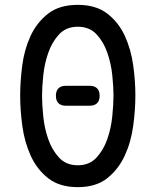

<svg xmlns="http://www.w3.org/2000/svg" viewBox="-20 -760 640 790"><path d="M300 -80Q348 -80 377 -111.5Q406 -143 421.5 -187.5Q437 -232 442 -281.5Q447 -331 447 -367Q447 -402 442 -450.5Q437 -499 421.5 -543.5Q406 -588 377 -619Q348 -650 300 -650Q252 -650 223 -618.5Q194 -587 178.5 -542.5Q163 -498 158 -449.5Q153 -401 153 -366Q153 -330 158 -281Q163 -232 178.5 -187.5Q194 -143 223 -111.5Q252 -80 300 -80ZM300 10Q225 10 178.5 -26.5Q132 -63 106.5 -119Q81 -175 72 -241Q63 -307 63 -367Q63 -425 71.5 -490.5Q80 -556 105.5 -611.5Q131 -667 177.5 -703.5Q224 -740 300 -740Q375 -740 421.5 -704Q468 -668 493.5 -612.5Q519 -557 528 -492Q537 -427 537 -368Q537 -308 528 -241.5Q519 -175 493 -119Q467 -63 421 -26.5Q375 10 300 10ZM349 -325H251Q231 -325 220.5 -335.5Q210 -346 210 -366Q210 -386 220.5 -396.5Q231 -407 251 -407H349Q369 -407 379.5 -396.5Q390 -386 390 -366Q390 -346 379.5 -335.5Q369 -325 349 -325Z"/></svg>

Font: Maple Mono Normal
Style: Regular
Weight: 400
Monospace: yes
Designer: subframe7536
Version: Version 7.000